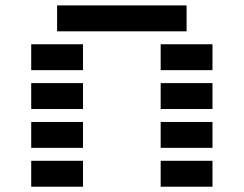

<svg xmlns="http://www.w3.org/2000/svg" viewBox="-20 -704 919 724"><path d="M781.2 -97.7V0H585.9V-97.7ZM293 -97.7V0H97.7V-97.7ZM781.2 -244.1V-146.5H585.9V-244.1ZM293 -244.1V-146.5H97.7V-244.1ZM781.2 -390.6V-293H585.9V-390.6ZM293 -390.6V-293H97.7V-390.6ZM781.2 -537.1V-439.5H585.9V-537.1ZM293 -537.1V-439.5H97.7V-537.1ZM683.6 -683.6V-585.9H195.3V-683.6Z"/></svg>

Font: Trigram
Style: Regular
Weight: 400
Designer: GGBotNet
Foundry: GGBotNet
Version: 1.05